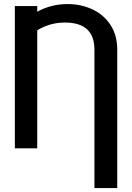

<svg xmlns="http://www.w3.org/2000/svg" viewBox="-20 -737 654 954"><path d="M449.2 197.3V-490.2Q449.2 -625 302.7 -625Q228 -625 165 -586.4V0H53.7V-707H165V-678.7Q197.3 -696.8 235.6 -706.8Q273.9 -716.8 315.4 -716.8Q382.8 -716.8 439.2 -690.4Q495.6 -664.1 529.1 -613Q562.5 -562 562.5 -490.2V197.3Z"/></svg>

Font: Pretendard Std Medium
Style: Regular
Weight: 500
Designer: Base glyphs from Inter by Rasmus Andersson; Hangeul glyphs from Noto Sans CJK(Source Han Sans) by Jang Soo-young and Kan
Foundry: Kil Hyung-jin
Version: Version 1.309